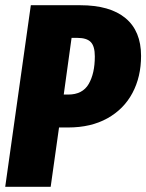

<svg xmlns="http://www.w3.org/2000/svg" viewBox="-21 -715 560 735"><path d="M519 -501Q519 -421 486 -359Q453 -297 390 -262Q327 -227 240 -227H205L173 0H-1L97 -695H286Q400 -695 459.5 -645.5Q519 -596 519 -501ZM342 -499Q342 -538 326.5 -554Q311 -570 275 -570H253L223 -353H240Q295 -353 318.5 -393.5Q342 -434 342 -499Z"/></svg>

Font: Fira Sans Extra Condensed ExtraBold
Style: Italic
Weight: 800
Width: 3
Italic angle: -8°
Designer: Carrois Corporate & Edenspiekermann AG
Foundry: Carrois Corporate GbR & Edenspiekermann AG
Version: Version 4.203